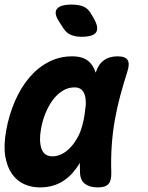

<svg xmlns="http://www.w3.org/2000/svg" viewBox="-25 -805 645 835"><path d="M148 10Q112 10 80.5 -4Q49 -18 27.5 -48Q6 -78 -2 -125Q-10 -172 2 -238Q14 -305 39.5 -364Q65 -423 101.5 -466.5Q138 -510 185.5 -535Q233 -560 289 -560Q336 -560 361 -538Q382 -519 391 -489Q392 -491 393 -494Q404 -527 427.5 -543.5Q451 -560 486 -560Q520 -560 530 -544Q540 -528 529 -494Q512 -441 498 -389Q484 -337 474.5 -283.5Q465 -230 461 -173.5Q457 -117 459 -54Q460 -20 447 -5Q434 10 400 10Q365 10 344.5 -5.5Q324 -21 323 -54Q322 -76 322 -97Q315 -84 306 -72Q277 -32 238 -11Q199 10 148 10ZM204 -125Q223 -125 243.5 -135Q264 -145 283 -165.5Q302 -186 318 -218Q330 -243 337 -277Q338 -280 339 -284L343 -308Q346 -330 348 -348Q349 -372 344.5 -389Q340 -406 329 -415.5Q318 -425 299 -425Q271 -425 247 -410Q223 -395 204.5 -370Q186 -345 172.5 -312Q159 -279 153 -242Q144 -191 155.5 -158Q167 -125 204 -125ZM234 -708Q208 -746 222 -765.5Q236 -785 287 -785Q318 -785 338 -776.5Q358 -768 371 -745L383 -725Q406 -684 393 -664.5Q380 -645 329 -645Q303 -645 283 -653.5Q263 -662 250 -683Z"/></svg>

Font: Maple Mono ExtraBold
Style: Italic
Weight: 800
Italic angle: -10°
Monospace: yes
Designer: subframe7536
Version: Version 7.200